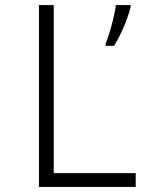

<svg xmlns="http://www.w3.org/2000/svg" viewBox="-20 -734 640 754"><path d="M133 -714H191V-54H513V0H133ZM395 -563Q406 -589 418.5 -635.5Q431 -682 435 -714H493V-707Q485 -673 467 -630.5Q449 -588 428 -554H395Z"/></svg>

Font: Noto Sans Mono UI Light
Style: Regular
Weight: 300
Monospace: yes
Designer: Monotype Design team
Foundry: Monotype Imaging Inc.
Version: Version 1.000